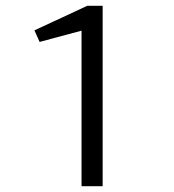

<svg xmlns="http://www.w3.org/2000/svg" viewBox="-20 -644 603 664"><path d="M262 0V-538L117 -499L99 -539L282 -624H335V0Z"/></svg>

Font: Inconsolata SemiExpanded Thin
Style: Regular
Weight: 100
Width: 6
Monospace: yes
Designer: Raph Levien, Cyreal, Brenton Simpson
Foundry: Raph Levien, Cyreal, Google
Version: Version 3.100; ttfautohint (v1.8.4.7-5d5b)